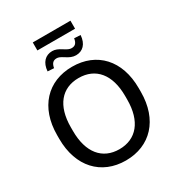

<svg xmlns="http://www.w3.org/2000/svg" viewBox="-231 -1153 1213 1310"><g transform="rotate(-30 375.5 -498.0)"><path d="M375.5 9.8C568.4 9.8 696.8 -125.5 696.8 -345.7V-375C696.8 -593.8 569.3 -728.5 375.5 -728.5C182.1 -728.5 54.2 -593.3 54.2 -375V-345.7C54.2 -126.5 182.6 9.8 375.5 9.8ZM375.5 -79.1C242.2 -79.1 162.1 -175.3 162.1 -345.7V-375C162.1 -544.4 242.2 -639.6 375.5 -639.6C509.3 -639.6 589.8 -543.9 589.8 -375V-345.7C589.8 -175.8 508.8 -79.1 375.5 -79.1ZM523.4 -942.9V-1005.9H226.6V-942.9ZM439.5 -782.2C492.2 -782.2 529.8 -817.9 534.7 -886.7L485.4 -889.6C479.5 -854 465.8 -839.4 437 -839.4C421.4 -839.4 407.2 -846.2 382.8 -861.8C355.5 -879.4 335 -888.7 311 -888.7C257.8 -888.7 220.2 -852.1 215.3 -784.2L264.6 -781.2C270.5 -815.4 285.2 -831.1 313 -831.1C327.1 -831.1 339.8 -825.7 364.3 -810.1C390.1 -793 413.1 -782.2 439.5 -782.2Z"/></g></svg>

Font: Winston
Style: Regular
Weight: 400
Designer: Vernon Adams, Kim Jin-seong, David Berlow, Cristiano Sobral
Foundry: The Winston Project Authors
Version: Version 3.004